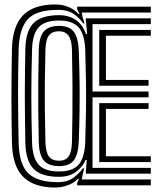

<svg xmlns="http://www.w3.org/2000/svg" viewBox="-20 -830 718 860"><path d="M227 10Q131.5 10 83.5 -38.4Q35.5 -86.8 33.5 -191Q32.5 -242.8 31.9 -291.8Q31.2 -340.8 31.2 -390.8Q31.2 -440.8 31.8 -494.6Q32.2 -548.5 33.5 -610Q35.5 -711.2 82.4 -760.6Q129.2 -810 228.2 -810Q259.2 -810 286.4 -798.9Q313.5 -787.8 332 -767H336.2L325.5 -789.2V-800H655.5V-774H346.5L349.5 -755.2L359 -725.2H353Q333.2 -753 307.2 -769.5Q281.2 -786 240.5 -786Q143.2 -786 104.6 -743.9Q66 -701.8 63.5 -609Q62 -553.5 61.4 -502.5Q60.8 -451.5 60.9 -401.5Q61 -351.5 61.6 -299.9Q62.2 -248.2 63.5 -192Q65.5 -93.2 107 -53.6Q148.5 -14 239.5 -14Q280.5 -14 306.8 -32.4Q333 -50.8 351 -75.8H357L349.5 -44.8L346.5 -26H655.5V0H325.5V-10.8L333.2 -29H329Q310.5 -9.5 282.5 0.2Q254.5 10 227 10ZM244.5 -38Q165.2 -38 130.2 -73.8Q95.2 -109.5 93.5 -192Q92.2 -251.8 91.8 -305Q91.2 -358.2 91.2 -408.1Q91.2 -458 91.9 -507.5Q92.5 -557 93.5 -609Q95 -691 130.1 -726.5Q165.2 -762 244.5 -762Q289 -762 320.1 -740.2Q351.2 -718.5 364.5 -678H370.5L364.5 -738.2V-748H655.5V-722H394.5V-420H645.5V-394H394.5V-78H655.5V-52H364.5V-61.8L368.5 -113H362.5Q354.5 -88 323.8 -63Q293 -38 244.5 -38ZM244.5 -62Q305 -62 332.1 -92.6Q359.2 -123.2 361.8 -194Q364.2 -267.5 365.1 -333Q366 -398.5 365.1 -464.8Q364.2 -531 361.8 -606Q359.2 -676.8 332.1 -707.4Q305 -738 244.5 -738Q180.5 -738 152.9 -707.4Q125.2 -676.8 123.5 -608Q121.8 -544.5 121 -492.4Q120.2 -440.2 120.4 -393Q120.5 -345.8 121.2 -297.4Q122 -249 123.5 -193Q125.2 -125.2 152.1 -93.6Q179 -62 244.5 -62ZM244.5 -86Q197.8 -86 176.4 -110.9Q155 -135.8 153.8 -193Q152 -263.8 151.4 -331.5Q150.8 -399.2 151.4 -467.5Q152 -535.8 153.8 -608Q155 -664.8 176.4 -689.4Q197.8 -714 244.5 -714Q293 -714 311.9 -685.8Q330.8 -657.5 332.8 -604Q335.5 -530 336.4 -464.2Q337.2 -398.5 336.4 -333.5Q335.5 -268.5 332.8 -196.8Q330.8 -140.8 311.8 -113.4Q292.8 -86 244.5 -86ZM244.5 -110Q273.5 -110 287.5 -129.5Q301.5 -149 302.5 -197Q303.8 -255 304.4 -319.2Q305 -383.5 304.6 -454.6Q304.2 -525.8 302.5 -604Q301.5 -650.5 286.9 -670.2Q272.2 -690 244.5 -690Q212.8 -690 198.8 -670.8Q184.8 -651.5 183.5 -607Q181.5 -533.5 180.9 -467.2Q180.2 -401 180.9 -334.5Q181.5 -268 183.5 -194Q184.8 -149 198.8 -129.5Q212.8 -110 244.5 -110ZM424.5 -104V-368H645.5V-342H454.5V-130H655.5V-104ZM424.5 -446V-696H655.5V-670H454.5V-472H645.5V-446Z"/></svg>

Font: Big Shoulders Inline Display Thin Black
Style: Regular
Weight: 900
Version: Version 2.002